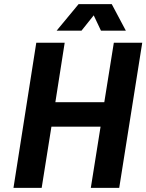

<svg xmlns="http://www.w3.org/2000/svg" viewBox="-20 -906 706 926"><path d="M432 -832 467 -758H587L519 -886H359L253 -758H373ZM529 -700 483 -413H247L292 -700H155L45 0H181L228 -295H465L418 0H555L666 -700Z"/></svg>

Font: Arthouse Owned
Style: Bold Italic
Weight: 700
Italic angle: -10°
Designer: Jeremy Tribby
Foundry: Tribby Type
Version: Version 1.000;PS 001.000;hotconv 1.0.88;makeotf.lib2.5.64775